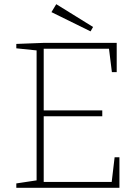

<svg xmlns="http://www.w3.org/2000/svg" viewBox="-20 -898 671 918"><path d="M528 -146H551V0H58V-21L164 -37L155 -26V-666L164 -656L58 -667V-688L189 -693H538V-553H515L500 -674L510 -665H180L189 -674V-361L180 -370H469V-342H180L189 -351V-19L180 -28H523L513 -19ZM413 -748 226 -840 249 -878 425 -769Z"/></svg>

Font: Bitter Thin ExtraLight
Style: Regular
Weight: 250
Version: Version 2.002